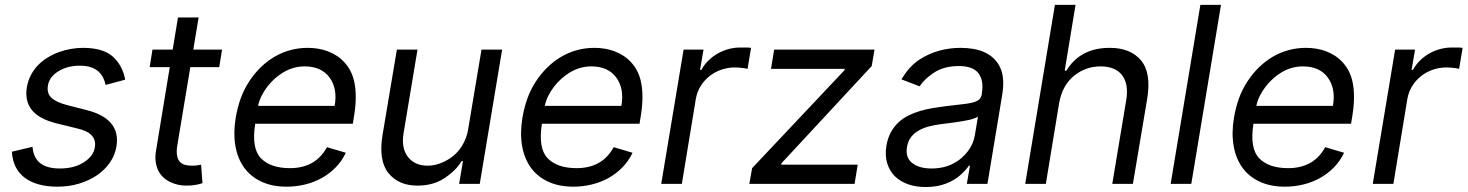

<svg xmlns="http://www.w3.org/2000/svg" viewBox="-20 -747 5962 780"><path d="M112.2 -150.6Q118.6 -62.5 223 -62.5Q281.6 -62.5 320.7 -87.7Q359.7 -112.9 365.1 -147.7Q375.7 -206 296.9 -224.4L210.2 -245.7Q137.8 -263.5 108.7 -301Q79.5 -338.4 89.5 -394.9Q94.5 -421.2 106.2 -443.2Q117.9 -465.2 134.9 -482.6Q152 -500 173.3 -513.1Q194.6 -526.3 218.4 -535Q242.2 -543.7 267.2 -548.1Q292.3 -552.6 316.8 -552.6Q398.4 -552.6 437.9 -517.4Q478 -481.5 488.6 -423.3L409.1 -402Q405.9 -416.5 399.5 -430.4Q393.1 -444.2 381.2 -455.4Q369.3 -466.6 350.5 -473.4Q331.7 -480.1 304 -480.1Q253.6 -480.1 217 -457.4Q180 -434.3 174.7 -399.1Q169.4 -368.3 188.9 -349.8Q208.5 -331.3 254.3 -319.6L332.4 -299.7Q471.6 -264.2 453.1 -152Q447.4 -116.8 426.8 -87Q406.2 -57.2 374.5 -35.3Q342.7 -13.5 301.5 -1.1Q260.3 11.4 213.1 11.4Q170.8 11.4 137.4 2.1Q104 -7.1 80.3 -25Q56.5 -43 43.3 -69.6Q30.2 -96.2 28.4 -130.7Z M599.4 -545.5H681.5L703.1 -676.1H786.9L765.3 -545.5H882.1L870.7 -474.4H753.2L700.3 -156.2Q696 -129.6 699.6 -113.5Q703.1 -97.3 712 -88.4Q720.9 -79.5 733.5 -76.7Q746.1 -73.9 759.9 -73.9Q773.8 -73.9 782.7 -75.5Q791.5 -77.1 796.9 -78.1L802.6 -2.8Q793 0.4 776.8 3.7Q760.7 7.1 737.2 7.1Q700.6 7.1 670.5 -8.2Q654.8 -15.6 642.6 -27.3Q630.3 -39.1 622.7 -54.7Q615.1 -70.3 612.4 -90Q609.7 -109.7 613.6 -133.5L669.7 -474.4H588.1Z M937.5 -268.5Q944.6 -310.4 957.9 -347.3Q971.2 -384.2 992.5 -416.5Q1013.5 -448.5 1039.4 -473.7Q1065.3 -498.9 1095.3 -516.5Q1125.4 -534.1 1159.3 -543.3Q1193.2 -552.6 1230.1 -552.6Q1251.4 -552.6 1272.2 -549.2Q1293 -545.8 1312.1 -538.5Q1331.3 -531.2 1348.7 -519.9Q1366.1 -508.5 1380.3 -492.5Q1394.9 -476.6 1405.2 -455.6Q1415.5 -434.7 1420.5 -408.4Q1425.4 -382.1 1425.2 -350.1Q1425.1 -318.2 1419 -279.8L1413.4 -244.3H1016.7Q1001.1 -144.2 1040.1 -104Q1079.2 -63.9 1157.7 -63.9Q1209.5 -63.9 1247.2 -85Q1284.8 -106.2 1308.2 -149.1L1384.9 -126.4Q1368.6 -92 1342.9 -66.1Q1317.1 -40.1 1285.5 -22.9Q1253.9 -5.7 1217.9 2.8Q1181.8 11.4 1144.9 11.4Q1085.9 11.4 1042.3 -8.9Q998.6 -29.1 971.9 -65.9Q945.3 -102.6 936.3 -154.1Q927.2 -205.6 937.5 -268.5ZM1028.4 -316.8H1339.5Q1351.9 -386.7 1318.9 -431.8Q1285.9 -477.3 1217.3 -477.3Q1172.2 -477.3 1131.7 -453.5Q1113.6 -442.8 1096.9 -428.1Q1080.3 -413.4 1066.4 -395.4Q1052.6 -377.5 1042.6 -357.6Q1032.7 -337.7 1028.4 -316.8Z M1534.1 -198.9 1592.3 -545.5H1676.1L1619.3 -204.5Q1609.7 -144.9 1637.4 -109.4Q1665.1 -73.9 1717.3 -73.9Q1733.3 -73.9 1749.5 -77.6Q1765.6 -81.3 1783.7 -89.8Q1801.1 -98 1817.1 -110.3Q1833.1 -122.5 1846.1 -139Q1859 -155.5 1868.4 -176.5Q1877.8 -197.4 1882.1 -223L1936.1 -545.5H2019.9L1929 0H1845.2L1860.8 -92.3H1855.1Q1842.7 -71.7 1824.9 -54.5Q1807.2 -37.3 1783.7 -22Q1738.6 7.1 1676.1 7.1Q1599.4 7.1 1558.2 -43.7Q1517 -94.5 1534.1 -198.9Z M2102.3 -268.5Q2109.4 -310.4 2122.7 -347.3Q2136 -384.2 2157.3 -416.5Q2178.3 -448.5 2204.2 -473.7Q2230.1 -498.9 2260.1 -516.5Q2290.1 -534.1 2324 -543.3Q2358 -552.6 2394.9 -552.6Q2416.2 -552.6 2437 -549.2Q2457.7 -545.8 2476.9 -538.5Q2496.1 -531.2 2513.5 -519.9Q2530.9 -508.5 2545.1 -492.5Q2559.7 -476.6 2570 -455.6Q2580.3 -434.7 2585.2 -408.4Q2590.2 -382.1 2590 -350.1Q2589.8 -318.2 2583.8 -279.8L2578.1 -244.3H2181.5Q2165.8 -144.2 2204.9 -104Q2244 -63.9 2322.4 -63.9Q2374.3 -63.9 2411.9 -85Q2449.6 -106.2 2473 -149.1L2549.7 -126.4Q2533.4 -92 2507.6 -66.1Q2481.9 -40.1 2450.3 -22.9Q2418.7 -5.7 2382.6 2.8Q2346.6 11.4 2309.7 11.4Q2250.7 11.4 2207 -8.9Q2163.4 -29.1 2136.7 -65.9Q2110.1 -102.6 2101 -154.1Q2092 -205.6 2102.3 -268.5ZM2193.2 -316.8H2504.3Q2516.7 -386.7 2483.7 -431.8Q2450.6 -477.3 2382.1 -477.3Q2337 -477.3 2296.5 -453.5Q2278.4 -442.8 2261.7 -428.1Q2245 -413.4 2231.2 -395.4Q2217.3 -377.5 2207.4 -357.6Q2197.4 -337.7 2193.2 -316.8Z M2757.1 -545.5H2838.1L2823.9 -463.1H2829.5Q2840.9 -484.4 2858.1 -501.2Q2875.4 -518.1 2896.1 -529.8Q2916.9 -541.5 2940.2 -547.8Q2963.4 -554 2987.2 -554H3005.3Q3012.8 -554 3019.7 -553.8Q3026.6 -553.6 3031.2 -552.6L3017 -467.3Q3014.9 -468 3009.9 -468.9Q3005 -469.8 2998 -470.7Q2991.1 -471.6 2982.8 -472.3Q2974.4 -473 2965.9 -473Q2937.1 -473 2910.7 -464Q2884.2 -454.9 2862.7 -438Q2841.3 -421.2 2826.5 -397.5Q2811.8 -373.9 2806.8 -345.2L2750 0H2666.2Z M3024.1 0 3035.5 -63.9 3410.5 -461.6 3411.9 -467.3H3112.2L3125 -545.5H3532.7L3521.3 -478.7L3154.8 -83.8L3153.4 -78.1H3464.5L3451.7 0Z M3581 -154.8Q3586.3 -186.1 3598.9 -209.2Q3611.5 -232.2 3629.4 -249.1Q3647.4 -266 3669.7 -277.2Q3692.1 -288.4 3716.8 -295.8Q3741.5 -303.3 3767.8 -307.7Q3794 -312.1 3819.6 -315.3Q3857.6 -320.3 3884.6 -323Q3911.6 -325.6 3929.5 -329.9Q3947.4 -334.2 3956.9 -342Q3966.3 -349.8 3968.8 -365.1V-367.9Q3977.3 -420.1 3954.9 -449.4Q3932.5 -478.7 3875 -478.7Q3815.3 -478.7 3775.2 -452.4Q3735.1 -426.1 3715.9 -396.3L3642 -424.7Q3657 -449.6 3674.2 -469.1Q3691.4 -488.6 3711.6 -502.5Q3731.9 -516.3 3753.4 -525.9Q3774.9 -535.5 3796.5 -541.4Q3818.2 -547.2 3839.8 -549.9Q3861.5 -552.6 3882.1 -552.6Q3908.4 -552.6 3933.6 -548.5Q3958.8 -544.4 3980.8 -534.1Q4002.8 -523.8 4020.1 -506.6Q4037.3 -489.3 4047.2 -463.1Q4061.8 -422.9 4051.1 -359.4L3991.5 0H3907.7L3920.5 -73.9H3916.2Q3910.2 -65 3901.6 -55.6Q3893.1 -46.2 3881.7 -35.9Q3858.7 -15.3 3823.2 -1.2Q3787.6 12.8 3740.1 12.8Q3701.3 12.8 3669.2 1.6Q3637.1 -9.6 3615.4 -31.1Q3593.8 -52.6 3584.2 -83.8Q3574.6 -115.1 3581 -154.8ZM3685.7 -84.9Q3714.1 -62.5 3764.2 -62.5Q3813.2 -62.5 3851.6 -82Q3870.4 -91.6 3885.5 -104.6Q3900.6 -117.5 3911.9 -132.5Q3923.3 -147.4 3930.4 -163.9Q3937.5 -180.4 3940.3 -197.4L3953.1 -274.1Q3948.9 -269.9 3938.6 -266.2Q3928.3 -262.4 3914.6 -259.4Q3900.9 -256.4 3885.3 -253.9Q3869.7 -251.4 3854.6 -249.3Q3839.5 -247.2 3826.2 -245.6Q3812.9 -244 3804 -242.9Q3778.8 -239.7 3755.5 -233.8Q3732.2 -228 3713.4 -217.5Q3694.6 -207 3681.8 -190.9Q3669 -174.7 3664.8 -150.6Q3657.3 -106.9 3685.7 -84.9Z M4265.6 -727.3H4349.4L4305.4 -460.2H4312.5Q4325.3 -481.5 4342.3 -498.6Q4359.4 -515.6 4381 -527.7Q4402.7 -539.8 4429.5 -546.2Q4456.3 -552.6 4488.6 -552.6Q4571.7 -552.6 4614.7 -502.5Q4657.7 -452.1 4640.6 -346.6L4582.4 0H4498.6L4555.4 -340.9Q4560.7 -373.6 4556.3 -398.8Q4551.8 -424 4538.4 -441.6Q4524.9 -459.2 4503 -468.2Q4481.2 -477.3 4451.7 -477.3Q4389.9 -477.3 4342.7 -438.6Q4295.5 -399.9 4282.7 -328.1L4228.7 0H4144.9Z M4940.3 -727.3 4819.6 0H4735.8L4856.5 -727.3Z M4992.9 -268.5Q5000 -310.4 5013.3 -347.3Q5026.6 -384.2 5047.9 -416.5Q5068.9 -448.5 5094.8 -473.7Q5120.7 -498.9 5150.7 -516.5Q5180.8 -534.1 5214.7 -543.3Q5248.6 -552.6 5285.5 -552.6Q5306.8 -552.6 5327.6 -549.2Q5348.4 -545.8 5367.5 -538.5Q5386.7 -531.2 5404.1 -519.9Q5421.5 -508.5 5435.7 -492.5Q5450.3 -476.6 5460.6 -455.6Q5470.9 -434.7 5475.9 -408.4Q5480.8 -382.1 5480.6 -350.1Q5480.5 -318.2 5474.4 -279.8L5468.7 -244.3H5072.1Q5056.5 -144.2 5095.5 -104Q5134.6 -63.9 5213.1 -63.9Q5264.9 -63.9 5302.6 -85Q5340.2 -106.2 5363.6 -149.1L5440.3 -126.4Q5424 -92 5398.3 -66.1Q5372.5 -40.1 5340.9 -22.9Q5309.3 -5.7 5273.3 2.8Q5237.2 11.4 5200.3 11.4Q5141.3 11.4 5097.7 -8.9Q5054 -29.1 5027.3 -65.9Q5000.7 -102.6 4991.7 -154.1Q4982.6 -205.6 4992.9 -268.5ZM5083.8 -316.8H5394.9Q5407.3 -386.7 5374.3 -431.8Q5341.3 -477.3 5272.7 -477.3Q5227.6 -477.3 5187.1 -453.5Q5169 -442.8 5152.3 -428.1Q5135.7 -413.4 5121.8 -395.4Q5108 -377.5 5098 -357.6Q5088.1 -337.7 5083.8 -316.8Z M5647.7 -545.5H5728.7L5714.5 -463.1H5720.2Q5731.5 -484.4 5748.8 -501.2Q5766 -518.1 5786.8 -529.8Q5807.5 -541.5 5830.8 -547.8Q5854 -554 5877.8 -554H5896Q5903.4 -554 5910.3 -553.8Q5917.3 -553.6 5921.9 -552.6L5907.7 -467.3Q5905.5 -468 5900.6 -468.9Q5895.6 -469.8 5888.7 -470.7Q5881.7 -471.6 5873.4 -472.3Q5865.1 -473 5856.5 -473Q5827.8 -473 5801.3 -464Q5774.9 -454.9 5753.4 -438Q5731.9 -421.2 5717.2 -397.5Q5702.4 -373.9 5697.4 -345.2L5640.6 0H5556.8Z"/></svg>

Font: Inter P
Style: Italic
Weight: 400
Italic angle: -9.40001°
Designer: Rasmus Andersson
Foundry: rsms
Version: Version 3.018;git-588b23468